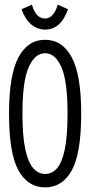

<svg xmlns="http://www.w3.org/2000/svg" viewBox="-20 -799 390 830"><path d="M175 11Q100 11 59.5 -63Q19 -137 19 -308Q19 -474 59.5 -550.5Q100 -627 175 -627Q250 -627 290.5 -550.5Q331 -474 331 -308Q331 -137 290.5 -63Q250 11 175 11ZM175 -47Q205 -47 226.5 -71.5Q248 -96 260 -153Q272 -210 272 -308Q272 -448 245.5 -508.5Q219 -569 175 -569Q131 -569 104 -508.5Q77 -448 77 -308Q77 -210 89.5 -153Q102 -96 124 -71.5Q146 -47 175 -47ZM230 -779 274 -759Q243 -671 175 -671Q142 -671 115.5 -693Q89 -715 73 -759L118 -779Q127 -747 141.5 -733Q156 -719 175 -719Q211 -719 230 -779Z"/></svg>

Font: Inconsolata ExtraCondensed
Style: Regular
Weight: 400
Width: 2
Monospace: yes
Designer: Raph Levien, Cyreal, Brenton Simpson
Foundry: Raph Levien, Cyreal, Google
Version: Version 3.000; ttfautohint (v1.8.2.53-6de2)